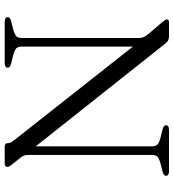

<svg xmlns="http://www.w3.org/2000/svg" viewBox="19 -759 740 818"><g transform="rotate(90 389.0 -350.0)"><path d="M268.5 -13Q268.5 -7 263.5 -3.5Q258.5 0 248.5 0H72.5Q63 0 58 -3.5Q53 -7 53 -13Q53 -22.5 69 -27L104.5 -36Q127.5 -42.5 134.8 -49.8Q142 -57 142 -75V-569Q142 -582.5 137.8 -592.5Q133.5 -602.5 117.5 -621L71.5 -674.5Q66.5 -681.5 64.5 -684.8Q62.5 -688 62.5 -691Q62.5 -695.5 66.2 -697.8Q70 -700 76 -700H135Q145 -700 152.2 -696.2Q159.5 -692.5 167.5 -682L621.5 -109.5L603.5 -80.5V-625Q603.5 -642.5 596.5 -650.2Q589.5 -658 566 -664L529.5 -673Q513.5 -678 513.5 -687Q513.5 -693.5 518.5 -696.8Q523.5 -700 533.5 -700H709.5Q719 -700 724 -696.8Q729 -693.5 729 -687Q729 -678 713 -673L677.5 -664Q654.5 -658 647.2 -650.5Q640 -643 640 -625V-104Q640 -91 642.5 -83.5Q645 -76 651 -68.5L681.5 -30Q687.5 -22.5 689.2 -18.5Q691 -14.5 691 -10.5Q691 -6 687.5 -3Q684 0 675.5 0H605Q590 0 590 -12.5Q590 -19.5 587.5 -25.2Q585 -31 572.5 -46.5L153.5 -578L178.5 -600.5V-75Q178.5 -57.5 185.5 -50Q192.5 -42.5 216 -36L252.5 -27Q268.5 -22 268.5 -13Z"/></g></svg>

Font: Fraunces Light
Style: Regular
Weight: 300
Version: Version 1.000;[b76b70a41]